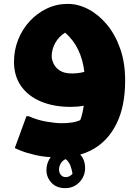

<svg xmlns="http://www.w3.org/2000/svg" viewBox="-20 -549 716 988"><path d="M284 261Q214 261 163 249Q112 237 84 225Q56 213 56 213L116 49H128Q172 69 219.5 77Q267 85 296 85Q325 85 349 81.5Q373 78 393 69Q398 57 402.5 39Q407 21 411 -5Q379 1 344 1Q257 1 191 -26.5Q125 -54 88.5 -106Q52 -158 52 -231Q52 -291 73.5 -345Q95 -399 133 -440Q171 -481 221 -505Q271 -529 329 -529Q382 -529 434 -502Q486 -475 529 -424Q572 -373 598 -300Q624 -227 624 -135Q624 -5 581.5 83.5Q539 172 463 216.5Q387 261 284 261ZM246 -259Q246 -242 256 -221Q266 -200 288.5 -185.5Q311 -171 350 -171Q383 -171 414 -179Q407 -241 382.5 -292.5Q358 -344 315 -381Q282 -360 264 -327.5Q246 -295 246 -259ZM326.1 216.6Q361.2 216.6 389.6 243.2Q417.9 269.7 417.9 316.5Q417.9 343.5 404.9 366.9Q391.8 390.3 368.9 404.7Q345.9 419.1 316.2 419.1Q270.3 419.1 244.7 391.2Q219 363.3 219 326.4Q219 296.7 233 272Q246.9 247.2 271.2 231.9Q295.5 216.6 326.1 216.6ZM283.8 322.8Q283.8 339.9 293.3 351.2Q302.7 362.4 318 362.4Q329.7 362.4 338.3 357.5Q346.8 352.5 353.1 345.3Q350.4 324.6 342.3 303.5Q334.2 282.3 318 269.7Q300 277.8 291.9 293.1Q283.8 308.4 283.8 322.8Z"/></svg>

Font: Kufam Black
Style: Italic
Weight: 900
Italic angle: -11°
Designer: Artur Schmal
Foundry: Original Type
Version: Version 1.301; ttfautohint (v1.8.3)